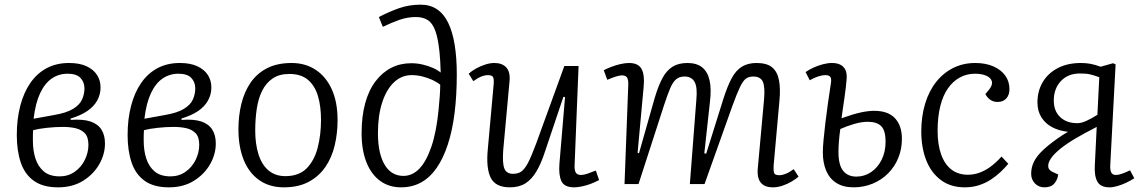

<svg xmlns="http://www.w3.org/2000/svg" viewBox="-20 -789 4898 823"><path d="M229 14Q164 14 125 -14Q86 -42 69 -92.5Q52 -143 52 -210Q52 -279 67 -336Q82 -393 110.5 -434Q139 -475 180.5 -497Q222 -519 276 -519Q321 -519 351 -505Q381 -491 396 -467.5Q411 -444 411 -414Q411 -384 396.5 -358Q382 -332 354 -313Q326 -294 283 -281V-275Q335 -279 367 -268.5Q399 -258 414.5 -234Q430 -210 430 -174Q430 -128 405.5 -85Q381 -42 336 -14Q291 14 229 14ZM236 -33Q272 -33 300 -52.5Q328 -72 343.5 -103.5Q359 -135 359 -168Q359 -202 343.5 -218Q328 -234 303.5 -239.5Q279 -245 250 -245Q216 -245 180 -241Q144 -237 122 -231Q121 -220 121 -209Q121 -198 121 -185Q121 -144 132 -109.5Q143 -75 168 -54Q193 -33 236 -33ZM124 -280 212 -296Q265 -305 293.5 -322.5Q322 -340 332 -363Q342 -386 342 -410Q342 -437 325 -455Q308 -473 270 -473Q232 -473 202 -452.5Q172 -432 152 -389.5Q132 -347 124 -280Z M704 14Q639 14 600 -14Q561 -42 544 -92.5Q527 -143 527 -210Q527 -279 542 -336Q557 -393 585.5 -434Q614 -475 655.5 -497Q697 -519 751 -519Q796 -519 826 -505Q856 -491 871 -467.5Q886 -444 886 -414Q886 -384 871.5 -358Q857 -332 829 -313Q801 -294 758 -281V-275Q810 -279 842 -268.5Q874 -258 889.5 -234Q905 -210 905 -174Q905 -128 880.5 -85Q856 -42 811 -14Q766 14 704 14ZM711 -33Q747 -33 775 -52.5Q803 -72 818.5 -103.5Q834 -135 834 -168Q834 -202 818.5 -218Q803 -234 778.5 -239.5Q754 -245 725 -245Q691 -245 655 -241Q619 -237 597 -231Q596 -220 596 -209Q596 -198 596 -185Q596 -144 607 -109.5Q618 -75 643 -54Q668 -33 711 -33ZM599 -280 687 -296Q740 -305 768.5 -322.5Q797 -340 807 -363Q817 -386 817 -410Q817 -437 800 -455Q783 -473 745 -473Q707 -473 677 -452.5Q647 -432 627 -389.5Q607 -347 599 -280Z M1197 14Q1135 14 1091 -17Q1047 -48 1024.5 -104Q1002 -160 1002 -235Q1002 -292 1014.5 -343.5Q1027 -395 1054 -434.5Q1081 -474 1124.5 -496.5Q1168 -519 1230 -519Q1289 -519 1333.5 -489.5Q1378 -460 1402.5 -405.5Q1427 -351 1427 -274Q1427 -217 1414.5 -165Q1402 -113 1374.5 -73Q1347 -33 1303 -9.5Q1259 14 1197 14ZM1203 -34Q1262 -34 1295 -68Q1328 -102 1342 -157Q1356 -212 1356 -275Q1356 -333 1343 -377Q1330 -421 1300.5 -446.5Q1271 -472 1220 -472Q1177 -472 1148.5 -452.5Q1120 -433 1103.5 -399.5Q1087 -366 1080.5 -322Q1074 -278 1074 -230Q1074 -172 1088 -127.5Q1102 -83 1131 -58.5Q1160 -34 1203 -34Z M1604 -716Q1646 -738 1689.5 -753.5Q1733 -769 1783 -769Q1824 -769 1853.5 -749Q1883 -729 1901.5 -690.5Q1920 -652 1929 -596.5Q1938 -541 1938 -471Q1938 -380 1928.5 -304.5Q1919 -229 1899.5 -169.5Q1880 -110 1851.5 -69Q1823 -28 1785 -7Q1747 14 1699 14Q1647 14 1609 -14Q1571 -42 1550.5 -94Q1530 -146 1530 -218Q1530 -291 1545.5 -347Q1561 -403 1590 -441Q1619 -479 1657.5 -498.5Q1696 -518 1743 -518Q1767 -518 1791 -512.5Q1815 -507 1835.5 -498Q1856 -489 1869 -478Q1868 -505 1867 -526Q1866 -547 1864 -565Q1858 -624 1846 -657Q1834 -690 1813.5 -703Q1793 -716 1763 -716Q1727 -716 1692.5 -704Q1658 -692 1621 -674ZM1709 -35Q1748 -35 1778 -66.5Q1808 -98 1829.5 -161.5Q1851 -225 1860 -319Q1863 -350 1865 -376.5Q1867 -403 1867 -426Q1852 -438 1832 -447Q1812 -456 1789.5 -461.5Q1767 -467 1745 -467Q1701 -467 1668.5 -436Q1636 -405 1618 -349Q1600 -293 1600 -219Q1600 -172 1608 -137.5Q1616 -103 1630.5 -80Q1645 -57 1665 -46Q1685 -35 1709 -35Z M1989 -473Q2002 -485 2021 -495.5Q2040 -506 2060.5 -512.5Q2081 -519 2099 -519Q2133 -519 2150.5 -499.5Q2168 -480 2164 -440L2137 -145Q2133 -89 2142 -66.5Q2151 -44 2179 -44Q2201 -44 2215 -54Q2229 -64 2243.5 -91.5Q2258 -119 2278 -173L2399 -506H2460L2443 -81Q2442 -60 2448 -49.5Q2454 -39 2470 -39Q2482 -39 2498 -44.5Q2514 -50 2534 -58L2548 -17Q2538 -12 2524.5 -6Q2511 0 2496 4.5Q2481 9 2466.5 11.5Q2452 14 2441 14Q2399 14 2386.5 -12.5Q2374 -39 2378 -88L2402 -373L2395 -374L2317 -142Q2300 -89 2279.5 -54.5Q2259 -20 2232 -3Q2205 14 2166 14Q2104 14 2083.5 -27Q2063 -68 2071 -150L2096 -427Q2098 -450 2093.5 -458.5Q2089 -467 2071 -467Q2058 -467 2042 -460.5Q2026 -454 2009 -441Z M2965 -363Q2970 -416 2957 -438.5Q2944 -461 2914 -461Q2892 -461 2878 -449Q2864 -437 2852.5 -410Q2841 -383 2826 -337L2717 0H2657L2673 -424Q2674 -445 2668.5 -455.5Q2663 -466 2646 -466Q2637 -466 2622 -461.5Q2607 -457 2583 -447L2568 -488Q2579 -494 2598 -501.5Q2617 -509 2638 -514Q2659 -519 2676 -519Q2716 -519 2730 -493.5Q2744 -468 2739 -417L2713 -134L2719 -132L2786 -368Q2802 -422 2820 -455Q2838 -488 2863.5 -503.5Q2889 -519 2927 -519Q2966 -519 2989.5 -500.5Q3013 -482 3021.5 -445Q3030 -408 3023 -351L2999 -132L3007 -130L3080 -363Q3098 -420 3116.5 -454Q3135 -488 3160.5 -503.5Q3186 -519 3223 -519Q3267 -519 3289.5 -500.5Q3312 -482 3319 -445.5Q3326 -409 3321 -357L3296 -78Q3295 -56 3298.5 -47Q3302 -38 3320 -38Q3333 -38 3349 -44.5Q3365 -51 3382 -64L3403 -32Q3392 -22 3373.5 -11Q3355 0 3334 7Q3313 14 3293 14Q3268 14 3253 4.5Q3238 -5 3232 -22.5Q3226 -40 3228 -65L3255 -362Q3260 -418 3249.5 -439.5Q3239 -461 3209 -461Q3190 -461 3177.5 -452Q3165 -443 3152 -416Q3139 -389 3119 -334L3000 0H2937Z M3587 -282Q3637 -300 3669.5 -307Q3702 -314 3727 -314Q3787 -314 3816.5 -282Q3846 -250 3846 -194Q3846 -150 3830.5 -112Q3815 -74 3786.5 -45.5Q3758 -17 3720 -1.5Q3682 14 3639 14Q3595 14 3565.5 -4.5Q3536 -23 3521.5 -57Q3507 -91 3507 -136Q3507 -155 3510 -188.5Q3513 -222 3518 -263Q3523 -304 3529 -347Q3535 -390 3541 -428Q3545 -449 3540 -458Q3535 -467 3518 -467Q3505 -467 3487.5 -461.5Q3470 -456 3451 -445L3433 -480Q3447 -490 3466.5 -499Q3486 -508 3507 -513.5Q3528 -519 3546 -519Q3568 -519 3582.5 -511.5Q3597 -504 3604 -489Q3611 -474 3609 -450Q3607 -421 3600.5 -375.5Q3594 -330 3587 -282ZM3582 -236Q3580 -223 3578.5 -209.5Q3577 -196 3576 -183Q3575 -170 3574.5 -158.5Q3574 -147 3574 -138Q3574 -82 3594 -57Q3614 -32 3651 -32Q3685 -32 3713.5 -51Q3742 -70 3759 -104Q3776 -138 3776 -182Q3776 -229 3757.5 -248Q3739 -267 3699 -267Q3674 -267 3642.5 -258Q3611 -249 3582 -236Z M4160 -519Q4205 -519 4238 -504.5Q4271 -490 4289 -465Q4307 -440 4307 -407Q4307 -382 4293.5 -367Q4280 -352 4256 -352Q4238 -352 4224.5 -361.5Q4211 -371 4204 -386L4219 -404Q4236 -425 4231.5 -440.5Q4227 -456 4207.5 -464.5Q4188 -473 4159 -473Q4124 -473 4094.5 -457Q4065 -441 4043.5 -410.5Q4022 -380 4010.5 -334Q3999 -288 3999 -228Q3999 -170 4014 -127.5Q4029 -85 4058 -62.5Q4087 -40 4129 -40Q4153 -40 4176.5 -48Q4200 -56 4224.5 -73.5Q4249 -91 4273 -118L4302 -87Q4288 -70 4269 -52Q4250 -34 4227 -19Q4204 -4 4176 5Q4148 14 4116 14Q4054 14 4012 -18Q3970 -50 3949.5 -104Q3929 -158 3929 -225Q3929 -290 3945.5 -344.5Q3962 -399 3993 -438Q4024 -477 4066.5 -498Q4109 -519 4160 -519Z M4681 -245Q4628 -218 4588.5 -194.5Q4549 -171 4523.5 -150Q4498 -129 4485.5 -111Q4473 -93 4473 -77Q4473 -69 4478 -62.5Q4483 -56 4492 -52L4516 -41Q4513 -18 4499 -2Q4485 14 4457 14Q4432 14 4416 -3Q4400 -20 4400 -44Q4400 -72 4412.5 -97Q4425 -122 4455 -149.5Q4485 -177 4536 -211L4558 -224Q4520 -228 4490.5 -243.5Q4461 -259 4444 -286Q4427 -313 4427 -350Q4427 -398 4449 -436Q4471 -474 4513 -496.5Q4555 -519 4613 -519Q4635 -519 4654 -515.5Q4673 -512 4698 -503L4751 -518L4762 -513L4739 -80Q4738 -60 4743.5 -49.5Q4749 -39 4763 -39Q4774 -39 4788.5 -44Q4803 -49 4824 -59L4842 -25Q4827 -15 4808 -6Q4789 3 4770 8.5Q4751 14 4736 14Q4697 14 4683.5 -11Q4670 -36 4673 -83ZM4692 -458Q4667 -467 4651.5 -470.5Q4636 -474 4609 -474Q4558 -474 4527.5 -441.5Q4497 -409 4497 -358Q4497 -313 4524.5 -287Q4552 -261 4598 -261Q4615 -261 4637 -271Q4659 -281 4684 -297Z"/></svg>

Font: Literata Light
Style: Italic
Weight: 300
Italic angle: -2°
Designer: Latin by Veronika Burian and Jose Scaglione. Greek by Irene Vlachou. Cyrillic by Vera Evstafieva
Foundry: TypeTogether
Version: Version 3.103;gftools[0.9.29]